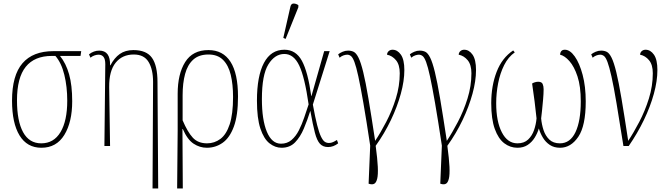

<svg xmlns="http://www.w3.org/2000/svg" viewBox="-20 -825 3783 1085"><path d="M214 10Q133 10 90.5 -59.5Q48 -129 48 -256Q48 -399 107 -467.5Q166 -536 282 -536H439L435 -509H319Q353 -467 370.5 -405Q388 -343 388 -253Q388 -135 343.5 -62.5Q299 10 214 10ZM213 -15Q284 -15 322 -78.5Q360 -142 360 -256Q360 -335 343.5 -402.5Q327 -470 293 -509H273Q175 -509 125.5 -447.5Q76 -386 76 -258Q76 -141 110.5 -78Q145 -15 213 -15Z M842 240 845 -362Q845 -433 819.5 -475Q794 -517 736 -517Q671 -517 633.5 -470.5Q596 -424 597 -333L602 0H570L575 -462Q575 -491 565 -503.5Q555 -516 537 -516Q528 -516 516 -512.5Q504 -509 491 -499L483 -518Q510 -539 541 -539Q604 -539 602 -456H604Q626 -498 657 -520Q688 -542 734 -542Q808 -542 839 -498Q870 -454 870 -361L874 240Z M981 240 984 -88V-295Q984 -407 1026.5 -474.5Q1069 -542 1158 -542Q1240 -542 1282.5 -476Q1325 -410 1325 -279Q1325 -173 1301.5 -109.5Q1278 -46 1238 -18Q1198 10 1149 10Q1109 10 1074 -13Q1039 -36 1013 -96H1011L1013 240ZM1150 -15Q1192 -15 1225.5 -40Q1259 -65 1278 -122.5Q1297 -180 1297 -277Q1297 -348 1284 -402Q1271 -456 1240.5 -486.5Q1210 -517 1158 -517Q1104 -517 1072 -488Q1040 -459 1026 -407Q1012 -355 1012 -287V-145Q1040 -79 1069.5 -47Q1099 -15 1150 -15Z M1571 10Q1535 10 1503 -15Q1471 -40 1451.5 -98.5Q1432 -157 1432 -256Q1432 -395 1471.5 -469.5Q1511 -544 1587 -544Q1652 -544 1686 -481.5Q1720 -419 1739 -282H1740L1812 -536H1843L1748 -234Q1761 -162 1772 -119Q1783 -76 1793.5 -54Q1804 -32 1814.5 -24.5Q1825 -17 1839 -17Q1851 -17 1862 -22Q1873 -27 1884 -34L1891 -15Q1864 6 1834 6Q1805 6 1788 -12.5Q1771 -31 1759.5 -75Q1748 -119 1734 -197H1733Q1717 -146 1697 -98.5Q1677 -51 1647.5 -20.5Q1618 10 1571 10ZM1568 -13Q1603 -13 1627.5 -34Q1652 -55 1669 -88.5Q1686 -122 1699 -160.5Q1712 -199 1724 -235Q1702 -389 1671 -454.5Q1640 -520 1587 -520Q1533 -520 1496.5 -461Q1460 -402 1460 -265Q1460 -148 1488 -80.5Q1516 -13 1568 -13ZM1594 -605 1581 -611 1621 -787Q1625 -805 1639 -805Q1653 -805 1666 -796V-784Z M2070 215 2063 213 2072 -2Q2050 -148 2033.5 -243Q2017 -338 2005 -393Q1993 -448 1983 -474.5Q1973 -501 1963 -508.5Q1953 -516 1942 -516Q1934 -516 1922.5 -512.5Q1911 -509 1899 -499L1891 -518Q1901 -526 1916 -532.5Q1931 -539 1947 -539Q1965 -539 1979 -532Q1993 -525 2006 -499Q2019 -473 2032.5 -418Q2046 -363 2062 -268.5Q2078 -174 2100 -29Q2130 -74 2162.5 -136Q2195 -198 2217 -268.5Q2239 -339 2239 -411Q2239 -459 2218 -484.5Q2197 -510 2167 -516Q2168 -529 2177 -536.5Q2186 -544 2198 -544Q2226 -544 2245.5 -516Q2265 -488 2265 -429Q2265 -368 2245 -295Q2225 -222 2189 -146.5Q2153 -71 2103 -1Q2113 73 2115 118Q2117 163 2111.5 185Q2106 207 2095.5 213Q2085 219 2070 215Z M2475 215 2468 213 2477 -2Q2455 -148 2438.5 -243Q2422 -338 2410 -393Q2398 -448 2388 -474.5Q2378 -501 2368 -508.5Q2358 -516 2347 -516Q2339 -516 2327.5 -512.5Q2316 -509 2304 -499L2296 -518Q2306 -526 2321 -532.5Q2336 -539 2352 -539Q2370 -539 2384 -532Q2398 -525 2411 -499Q2424 -473 2437.5 -418Q2451 -363 2467 -268.5Q2483 -174 2505 -29Q2535 -74 2567.5 -136Q2600 -198 2622 -268.5Q2644 -339 2644 -411Q2644 -459 2623 -484.5Q2602 -510 2572 -516Q2573 -529 2582 -536.5Q2591 -544 2603 -544Q2631 -544 2650.5 -516Q2670 -488 2670 -429Q2670 -368 2650 -295Q2630 -222 2594 -146.5Q2558 -71 2508 -1Q2518 73 2520 118Q2522 163 2516.5 185Q2511 207 2500.5 213Q2490 219 2475 215Z M2904 10Q2863 10 2829.5 -15.5Q2796 -41 2776 -96.5Q2756 -152 2756 -242Q2756 -340 2786.5 -419Q2817 -498 2880 -540L2889 -529Q2852 -503 2829 -457Q2806 -411 2795 -354.5Q2784 -298 2784 -242Q2784 -139 2816 -77Q2848 -15 2904 -15Q2942 -15 2964.5 -36.5Q2987 -58 2998 -90Q3009 -122 3012 -156Q3007 -203 3001 -252Q2995 -301 2987 -353Q2993 -357 3002.5 -360Q3012 -363 3021 -363Q3041 -363 3046.5 -350.5Q3052 -338 3052 -321Q3052 -296 3049 -262.5Q3046 -229 3043 -199.5Q3040 -170 3038 -156Q3041 -122 3051.5 -90Q3062 -58 3084 -36.5Q3106 -15 3144 -15Q3202 -15 3232 -78Q3262 -141 3262 -252Q3262 -337 3243.5 -393Q3225 -449 3198 -479.5Q3171 -510 3145 -516Q3147 -544 3172 -544Q3201 -544 3228 -506Q3255 -468 3272.5 -402Q3290 -336 3290 -252Q3290 -114 3248 -52Q3206 10 3145 10Q3111 10 3087 -6Q3063 -22 3048 -47Q3033 -72 3025 -99Q3017 -72 3001.5 -47Q2986 -22 2962 -6Q2938 10 2904 10Z M3503 0Q3480 -146 3464 -241.5Q3448 -337 3435.5 -392.5Q3423 -448 3413 -474.5Q3403 -501 3393 -508.5Q3383 -516 3372 -516Q3364 -516 3352.5 -512.5Q3341 -509 3329 -499L3321 -518Q3331 -526 3346 -532.5Q3361 -539 3377 -539Q3395 -539 3409 -532Q3423 -525 3436 -499Q3449 -473 3462.5 -418Q3476 -363 3492 -268.5Q3508 -174 3530 -29Q3560 -74 3592.5 -136Q3625 -198 3647 -268.5Q3669 -339 3669 -411Q3669 -459 3648 -484.5Q3627 -510 3597 -516Q3598 -529 3607 -536.5Q3616 -544 3628 -544Q3656 -544 3675.5 -516Q3695 -488 3695 -429Q3695 -368 3675 -295Q3655 -222 3618.5 -146.5Q3582 -71 3533 0Z"/></svg>

Font: Noto Serif Condensed Thin
Style: Regular
Weight: 100
Width: 3
Designer: Monotype Design Team
Foundry: Monotype Imaging Inc.
Version: Version 2.013; ttfautohint (v1.8.4.7-5d5b)